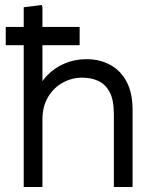

<svg xmlns="http://www.w3.org/2000/svg" viewBox="-20 -749 616 769"><path d="M75 0V-720L147 -729L150 -721V-355L126 -374Q139 -416 169 -447Q199 -478 239.5 -495Q280 -512 326 -512Q380 -512 422 -489Q464 -466 487.5 -421Q511 -376 511 -309V0H436V-292Q436 -349 419 -380.5Q402 -412 373.5 -425Q345 -438 309 -438Q268 -438 231.5 -418Q195 -398 172.5 -360.5Q150 -323 150 -270V0ZM3 -568V-641H299V-568Z"/></svg>

Font: Fustat
Style: Regular
Weight: 400
Designer: Mohamed Gaber, Khaled Hosny, Laura Garcia Mut
Foundry: Kief Type Foundry, Alif Type Foundry, Hard Type Foundry
Version: Version 1.007